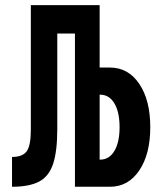

<svg xmlns="http://www.w3.org/2000/svg" viewBox="-20 -713 626 733"><path d="M25.9 0V-113.8Q66.9 -113.8 82.3 -136Q97.7 -158.2 97.7 -217.3V-693.4H360.4V-455.1H399.9Q469.7 -455.1 511.7 -392.8Q553.7 -330.6 553.7 -227.5Q553.7 -124.5 511.7 -62.3Q469.7 0 399.9 0H266.1V-585H198.7V-220.7Q198.7 -136.2 182.9 -87.9Q167 -39.6 129.4 -19.8Q91.8 0 25.9 0ZM361.8 -351.6H360.4V-103.5H361.8Q397 -103.5 416.7 -136.7Q436.5 -169.9 436.5 -227.5Q436.5 -285.2 416.7 -318.4Q397 -351.6 361.8 -351.6Z"/></svg>

Font: Caskaydia Cove SemiBold
Style: Regular
Weight: 600
Monospace: yes
Designer: Aaron Bell
Foundry: Saja Typeworks
Version: Version 4.300; ttfautohint (v1.8.3)